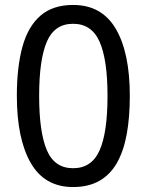

<svg xmlns="http://www.w3.org/2000/svg" viewBox="-20 -745 591 775"><path d="M275 10Q160 10 104 -87.5Q48 -185 48 -358Q48 -474 70.5 -556Q93 -638 143 -681.5Q193 -725 275 -725Q391 -725 447.5 -628.5Q504 -532 504 -358Q504 -271 491.5 -203Q479 -135 452 -87.5Q425 -40 381 -15Q337 10 275 10ZM275 -66Q350 -66 382 -138Q414 -210 414 -358Q414 -504 382 -576.5Q350 -649 275 -649Q200 -649 169 -576.5Q138 -504 138 -358Q138 -212 169 -139Q200 -66 275 -66Z"/></svg>

Font: hin115
Style: Book
Weight: 400
Designer: Jelle Bosma - Monotype Design Team
Foundry: Monotype Imaging Inc.
Version: Version 2.003